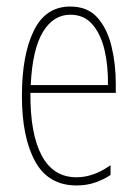

<svg xmlns="http://www.w3.org/2000/svg" viewBox="-20 -557 420 587"><path d="M195 -537Q248 -537 278 -503Q308 -469 321 -415Q334 -361 334 -301V-273H73Q72 -148 107.5 -81.5Q143 -15 214 -15Q266 -15 318 -52V-22Q297 -8 271 1Q245 10 214 10Q128 10 87.5 -63.5Q47 -137 47 -264Q47 -388 83 -462.5Q119 -537 195 -537ZM195 -512Q143 -512 111 -459Q79 -406 74 -297H310Q311 -356 299.5 -404.5Q288 -453 262.5 -482.5Q237 -512 195 -512Z"/></svg>

Font: Noto Sans Gurmukhi ExtraCondensed Thin
Style: Regular
Weight: 100
Width: 2
Designer: Jelle Bosma - Monotype Design Team
Foundry: Monotype Imaging Inc.
Version: Version 2.004; ttfautohint (v1.8.4.7-5d5b)